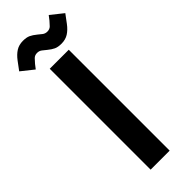

<svg xmlns="http://www.w3.org/2000/svg" viewBox="-339 -916 942 942"><g transform="rotate(-45 132.0 -445.0)"><path d="M198 0H66V-700H198ZM32 -768 15 -746 -49 -797 -17 -840Q1 -864 21.5 -877Q42 -890 70 -890Q94 -890 109 -883Q124 -876 141 -862Q151 -854 161.5 -845.5Q172 -837 187 -837Q203 -837 213 -847Q223 -857 232 -868L249 -890L313 -839L281 -796Q263 -772 242.5 -759Q222 -746 194 -746Q170 -746 155 -753Q140 -760 123 -774Q113 -782 102.5 -790.5Q92 -799 77 -799Q61 -799 51 -789Q41 -779 32 -768Z"/></g></svg>

Font: Space Grotesk Variable Light
Style: Regular
Weight: 300
Designer: Florian Karsten
Foundry: Florian Karsten
Version: Version 2.000